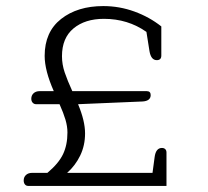

<svg xmlns="http://www.w3.org/2000/svg" viewBox="-20 -612 684 632"><path d="M58 -18Q58 -29 65.5 -36Q73 -43 86 -43H136Q173 -74 187.5 -104.5Q202 -135 202 -176Q202 -196 195.5 -218Q189 -240 176 -269H99Q92 -269 87.5 -274Q83 -279 83 -287Q83 -298 90.5 -305Q98 -312 111 -312H157Q127 -380 127 -428Q127 -507 181 -549.5Q235 -592 320 -592Q373 -592 422.5 -574Q472 -556 511 -525V-429Q511 -414 496 -414Q477 -414 472 -444L462 -507Q401 -550 322 -550Q260 -550 222 -518.5Q184 -487 184 -427Q184 -400 193 -373.5Q202 -347 218 -312H463Q476 -312 476 -299Q476 -280 450 -278L237 -269Q260 -214 260 -173Q260 -133 244 -100Q228 -67 201 -43H482L489 -95Q493 -125 513 -125Q520 -125 524 -121Q528 -117 528 -110V0H73Q66 0 62 -5Q58 -10 58 -18Z"/></svg>

Font: Maitree Light
Style: Regular
Weight: 300
Designer: CadsonDemak Team
Foundry: CadsonDemak
Version: Version 1.001